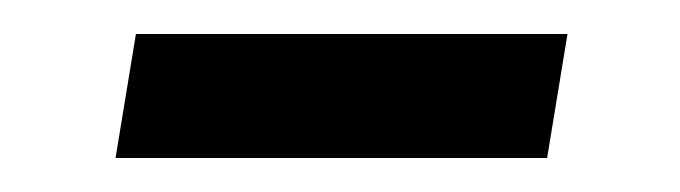

<svg xmlns="http://www.w3.org/2000/svg" viewBox="-20 -262 400 113"><path d="M48 -169 60 -242H314L302 -169Z"/></svg>

Font: Rokkitt SemiBold
Style: Italic
Weight: 600
Italic angle: -9°
Designer: Vernon Adams
Foundry: Vernon Adams
Version: Version 3.103